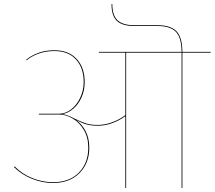

<svg xmlns="http://www.w3.org/2000/svg" viewBox="-20 -939 1072 959"><path d="M1032 -676H891V0H887V-676H610V0H606V-359Q578 -338 542 -324.5Q506 -311 469 -311Q434 -311 410.5 -318Q387 -325 360 -340Q390 -318 408 -283Q426 -248 426 -201Q426 -124 377 -74.5Q328 -25 245 -25Q192 -25 140.5 -45.5Q89 -66 50 -104L53 -108Q90 -70 141 -49.5Q192 -29 245 -29Q327 -29 374 -77Q421 -125 421 -201Q421 -252 399 -289.5Q377 -327 343 -347Q309 -367 276 -367H174V-371H275Q307 -371 335 -392.5Q363 -414 380.5 -450.5Q398 -487 398 -529Q398 -600 359.5 -642Q321 -684 252 -684Q207 -684 171 -670.5Q135 -657 112 -637L111 -641Q135 -661 170.5 -674.5Q206 -688 252 -688Q323 -688 363 -644.5Q403 -601 403 -529Q403 -487 387 -452Q371 -417 345.5 -395.5Q320 -374 292 -369Q312 -366 331 -357Q336 -355 358 -344Q389 -329 411.5 -322Q434 -315 468 -315Q505 -315 542 -329Q579 -343 606 -364V-676H474V-680H887Q886 -754 857 -781.5Q828 -809 769 -809H652Q591 -809 564 -834.5Q537 -860 537 -918L541 -919Q541 -862 567.5 -837.5Q594 -813 652 -813H769Q830 -813 860 -784.5Q890 -756 891 -680H1032Z"/></svg>

Font: FiraGO Four
Style: Regular
Weight: 100
Designer: bBox Type
Foundry: bBox Type GmbH
Version: Version 1.001